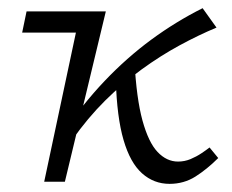

<svg xmlns="http://www.w3.org/2000/svg" viewBox="-20 -442 565 467"><path d="M156.1 -102.3 132.3 -117Q180.7 -188.5 234.5 -245.1Q288.4 -301.7 348 -345.6Q407.7 -389.5 472.8 -422.1L506.6 -374.9Q462.5 -356.5 416.3 -331.4Q370.1 -306.3 324.3 -273Q278.5 -239.6 235.8 -197.4Q193.2 -155.1 156.1 -102.3ZM87.5 0 175.6 -414.2H237.4L137.8 0ZM33.9 -362.7 44.6 -414.2H237.4L190.2 -362.7ZM392.4 5.2Q354.2 5.2 325.5 -20.4Q296.7 -46 280.5 -101.5Q264.3 -156.9 261.7 -247.1L307.1 -292.6Q311.9 -202.5 326.5 -149Q341.2 -95.6 363.3 -72.3Q385.4 -49 413.1 -49Q428.8 -49 443.4 -55Q457.9 -61.1 470 -69.2Q482.1 -77.3 489.7 -83.3L510.8 -57.6Q483.4 -30.3 455.3 -12.5Q427.2 5.2 392.4 5.2Z"/></svg>

Font: Ysabeau
Style: Bold Italic
Weight: 700
Italic angle: -12°
Designer: Christian Thalmann (Catharsis Fonts)
Version: Version 2.002